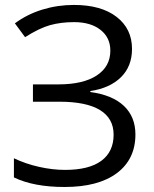

<svg xmlns="http://www.w3.org/2000/svg" viewBox="-20 -744 621 774"><path d="M512.2 -546.9Q512.2 -476.6 467.5 -432.6Q422.9 -388.7 344.2 -377V-373Q433.6 -360.8 479.7 -316.9Q525.9 -272.9 525.9 -202.1Q525.9 -102.1 451.2 -46.1Q376.5 9.8 240.2 9.8Q115.7 9.8 36.1 -28.8V-106Q83 -83.5 137.5 -71.3Q191.9 -59.1 242.2 -59.1Q338.9 -59.1 388.4 -95.7Q438 -132.3 438 -201.2Q438 -266.6 383.1 -300.3Q328.1 -334 219.2 -334H112.8V-403.8H214.8Q314.9 -403.8 369.9 -439.7Q424.8 -475.6 424.8 -540Q424.8 -592.3 385.3 -623.5Q345.7 -654.8 278.8 -654.8Q225.1 -654.8 181.6 -642.6Q138.2 -630.4 81.1 -594.2L40 -649.9Q89.4 -686.5 150.6 -705.3Q211.9 -724.1 277.8 -724.1Q387.7 -724.1 450 -676Q512.2 -627.9 512.2 -546.9Z"/></svg>

Font: Zoram GWebM
Style: Regular
Weight: 400
Foundry: Ascender Corporation
Version: Version 1.000